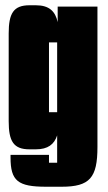

<svg xmlns="http://www.w3.org/2000/svg" viewBox="-20 -577 410 729"><path d="M197 41H166V11H20V21C20 110 48 132 155 132H214C321 132 350 98 350 -19V-552H199V-493C190 -534 167 -557 116 -557H92C31 -557 13 -526 13 -450V-117C13 -41 31 -10 92 -10H116C162 -10 186 -29 197 -63ZM166 -416H197V-151H166Z"/></svg>

Font: Queering Heavy
Style: Bold
Weight: 900
Designer: Adam Naccarato
Foundry: adamnac
Version: Version 2.000;hotconv 1.0.109;makeotfexe 2.5.65596